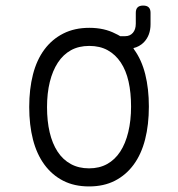

<svg xmlns="http://www.w3.org/2000/svg" viewBox="-20 -660 640 690"><path d="M300 10Q247 10 207 -10.5Q167 -31 139.5 -68.5Q112 -106 98.5 -158.5Q85 -211 85 -275.5Q85 -340 98.5 -392.5Q112 -445 139.5 -482Q167 -519 207.5 -539.5Q248 -560 301 -560Q355 -560 395 -539Q404 -535 412 -530H430Q447 -530 457.5 -542Q468 -554 468 -575V-614Q468 -627 474.5 -633.5Q481 -640 494.5 -640Q508 -640 514.5 -633.5Q521 -627 521 -614V-573Q521 -533 497 -508Q481 -492 459 -487Q461 -485 462 -482Q489 -445 502 -393Q515 -341 515 -277Q515 -212 501.5 -159Q488 -106 460.5 -68.5Q433 -31 393 -10.5Q353 10 300 10ZM300 -55Q337 -55 365 -70.5Q393 -86 412 -115Q431 -144 441 -185.5Q451 -227 451 -277Q451 -327 442 -367Q433 -407 414 -435.5Q395 -464 367 -479.5Q339 -495 301 -495Q263 -495 235 -479.5Q207 -464 188 -435Q169 -406 159 -365.5Q149 -325 149 -275Q149 -225 158.5 -184.5Q168 -144 187 -115Q206 -86 234.5 -70.5Q263 -55 300 -55Z"/></svg>

Font: Maple Mono NL ExtraLight
Style: Regular
Weight: 275
Monospace: yes
Designer: subframe7536
Version: Version 7.000